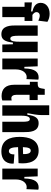

<svg xmlns="http://www.w3.org/2000/svg" viewBox="1032 -1778 760 2865"><g transform="rotate(90 1412.5 -346.0)"><path d="M82 0H236V-332H293V-449H203C181 -466 161 -483 161 -510C161 -537 180 -559 213 -559C233 -559 262 -551 289 -537L306 -673C272 -694 232 -706 186 -706C90 -706 23 -653 23 -573C23 -521 52 -470 152 -450V-429L16 -442V-332H82Z M492 14C567 14 602 -34 616 -158H641L645 0H758V-528H603V-260C603 -188 599 -119 557 -119C514 -119 514 -193 514 -240V-528H360V-211C360 -129 360 14 492 14Z M854 0H1016V-196C1016 -314 1076 -364 1131 -364C1140 -364 1154 -362 1161 -360L1169 -537C1158 -541 1147 -542 1137 -542C1060 -542 1004 -492 1002 -329H978L970 -528H854Z M1415 11C1442 11 1459 6 1480 0V-140C1465 -137 1455 -135 1444 -135C1416 -135 1395 -160 1395 -211V-407H1474V-528H1395V-633H1308L1298 -576C1291 -539 1273 -528 1226 -528H1201V-411H1245V-179C1245 -49 1308 11 1415 11Z M1552 0H1706V-256C1706 -337 1711 -411 1757 -411C1797 -411 1797 -353 1797 -298V0H1952V-321C1952 -402 1952 -542 1819 -542C1747 -542 1709 -500 1693 -374H1669C1684 -444 1698 -531 1698 -591V-700H1552Z M2240 14C2398 14 2429 -97 2421 -170L2284 -180C2287 -124 2265 -98 2235 -98C2194 -98 2178 -145 2176 -235L2415 -242C2432 -405 2386 -542 2229 -542C2065 -542 2023 -396 2023 -259C2023 -109 2072 14 2240 14ZM2228 -424C2258 -424 2282 -400 2280 -310L2176 -307C2179 -389 2193 -424 2228 -424Z M2496 0H2658V-196C2658 -314 2718 -364 2773 -364C2782 -364 2796 -362 2803 -360L2811 -537C2800 -541 2789 -542 2779 -542C2702 -542 2646 -492 2644 -329H2620L2612 -528H2496Z"/></g></svg>

Font: Bricolage Grotesque 10pt Condensed ExtraBold
Style: Regular
Weight: 800
Width: 3
Designer: Mathieu Triay
Foundry: Atelier Triay
Version: Version 1.000;gftools[0.9.29]